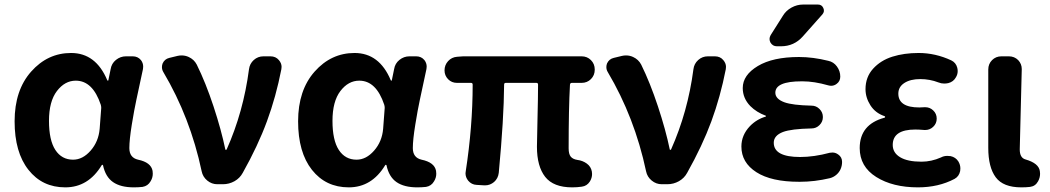

<svg xmlns="http://www.w3.org/2000/svg" viewBox="-20 -806 4593 840"><path d="M265.6 13.7Q165 13.7 104.5 -63Q43.9 -139.6 43.9 -275.4Q43.9 -411.1 116.2 -492.7Q188.5 -574.2 291 -574.2Q399.4 -574.2 449.2 -455.1Q450.2 -453.1 452.1 -453.1Q454.1 -453.1 454.1 -455.1L463.9 -502.9Q467.8 -528.3 487.3 -543.9Q506.8 -559.6 531.2 -559.6H560.5Q583 -559.6 596.7 -543Q606.4 -530.3 606.4 -514.6Q606.4 -508.8 605.5 -503.9Q585.9 -412.1 576.7 -369.6Q567.4 -327.1 556.6 -260.7Q545.9 -194.3 545.9 -158.2Q545.9 -116.2 584 -107.4Q640.6 -95.7 647.5 -58.6Q648.4 -51.8 648.4 -45.9Q648.4 -28.3 638.7 -12.7Q627 7.8 603.5 11.7Q585 13.7 565.4 13.7Q507.8 13.7 474.6 -9.3Q441.4 -32.2 430.7 -83Q429.7 -85 427.7 -85Q425.8 -85 424.8 -83Q366.2 13.7 265.6 13.7ZM299.8 -107.4Q341.8 -107.4 376.5 -147Q411.1 -186.5 416 -242.2L422.9 -334Q422.9 -340.8 420.9 -347.7Q385.7 -453.1 311.5 -453.1Q263.7 -453.1 229 -407.7Q194.3 -362.3 194.3 -277.3Q194.3 -192.4 222.2 -149.9Q250 -107.4 299.8 -107.4Z M1042 -49.8Q1029.3 -26.4 1005.9 -13.2Q982.4 0 955.1 0H930.7Q906.2 0 886.7 -16.1Q867.2 -32.2 862.3 -56.6Q812.5 -292 694.3 -491.2Q688.5 -501 688.5 -512.7Q688.5 -520.5 691.4 -528.3Q700.2 -547.9 720.7 -552.7L756.8 -561.5Q765.6 -563.5 774.4 -563.5Q791 -563.5 805.7 -556.6Q829.1 -545.9 840.8 -523.4Q879.9 -444.3 914.1 -340.8Q948.2 -237.3 965.8 -152.3Q965.8 -150.4 968.3 -150.4Q970.7 -150.4 971.7 -152.3Q1044.9 -316.4 1069.3 -502.9Q1072.3 -527.3 1090.3 -543.5Q1108.4 -559.6 1132.8 -559.6H1163.1Q1186.5 -559.6 1200.2 -543Q1211.9 -529.3 1211.9 -513.7Q1211.9 -508.8 1210.9 -502.9Q1187.5 -382.8 1147.9 -275.4Q1108.4 -168 1042 -49.8Z M1505.9 13.7Q1405.3 13.7 1344.7 -63Q1284.2 -139.6 1284.2 -275.4Q1284.2 -411.1 1356.4 -492.7Q1428.7 -574.2 1531.2 -574.2Q1639.6 -574.2 1689.5 -455.1Q1690.4 -453.1 1692.4 -453.1Q1694.3 -453.1 1694.3 -455.1L1704.1 -502.9Q1708 -528.3 1727.5 -543.9Q1747.1 -559.6 1771.5 -559.6H1800.8Q1823.2 -559.6 1836.9 -543Q1846.7 -530.3 1846.7 -514.6Q1846.7 -508.8 1845.7 -503.9Q1826.2 -412.1 1816.9 -369.6Q1807.6 -327.1 1796.9 -260.7Q1786.1 -194.3 1786.1 -158.2Q1786.1 -116.2 1824.2 -107.4Q1880.9 -95.7 1887.7 -58.6Q1888.7 -51.8 1888.7 -45.9Q1888.7 -28.3 1878.9 -12.7Q1867.2 7.8 1843.8 11.7Q1825.2 13.7 1805.7 13.7Q1748 13.7 1714.8 -9.3Q1681.6 -32.2 1670.9 -83Q1669.9 -85 1668 -85Q1666 -85 1665 -83Q1606.4 13.7 1505.9 13.7ZM1540 -107.4Q1582 -107.4 1616.7 -147Q1651.4 -186.5 1656.2 -242.2L1663.1 -334Q1663.1 -340.8 1661.1 -347.7Q1626 -453.1 1551.8 -453.1Q1503.9 -453.1 1469.2 -407.7Q1434.6 -362.3 1434.6 -277.3Q1434.6 -192.4 1462.4 -149.9Q1490.2 -107.4 1540 -107.4Z M2483.4 13.7Q2401.4 13.7 2365.2 -32.2Q2329.1 -78.1 2329.1 -164.1Q2329.1 -182.6 2331.5 -282.7Q2334 -382.8 2334 -435.5Q2334 -443.4 2327.1 -443.4H2192.4Q2185.5 -443.4 2185.5 -435.5Q2184.6 -288.1 2162.1 -49.8Q2159.2 -25.4 2141.6 -9.8Q2124 4.9 2102.5 4.9Q2100.6 4.9 2098.6 4.9L2065.4 2.9Q2043 2 2028.3 -15.6Q2016.6 -30.3 2016.6 -47.9Q2016.6 -52.7 2017.6 -56.6Q2047.9 -252.9 2047.9 -435.5Q2047.9 -443.4 2041 -443.4H1979.5Q1956.1 -443.4 1940.4 -459.5Q1924.8 -475.6 1924.8 -498Q1924.8 -521.5 1940.4 -538.6Q1956.1 -555.7 1979.5 -557.6L2006.8 -559.6H2524.4Q2548.8 -559.6 2565.4 -543Q2582 -526.4 2582 -502V-501Q2582 -476.6 2565.4 -460Q2548.8 -443.4 2524.4 -443.4H2481.4Q2474.6 -443.4 2473.6 -435.5Q2467.8 -330.1 2467.8 -157.2Q2467.8 -131.8 2477.1 -120.6Q2486.3 -109.4 2505.9 -106.4Q2529.3 -103.5 2547.4 -90.3Q2565.4 -77.1 2569.3 -55.7Q2570.3 -49.8 2570.3 -44.9Q2570.3 -27.3 2560.5 -11.7Q2547.9 7.8 2525.4 10.7Q2504.9 13.7 2483.4 13.7Z M2986.3 -49.8Q2973.6 -26.4 2950.2 -13.2Q2926.8 0 2899.4 0H2875Q2850.6 0 2831.1 -16.1Q2811.5 -32.2 2806.6 -56.6Q2756.8 -292 2638.7 -491.2Q2632.8 -501 2632.8 -512.7Q2632.8 -520.5 2635.7 -528.3Q2644.5 -547.9 2665 -552.7L2701.2 -561.5Q2710 -563.5 2718.8 -563.5Q2735.4 -563.5 2750 -556.6Q2773.4 -545.9 2785.2 -523.4Q2824.2 -444.3 2858.4 -340.8Q2892.6 -237.3 2910.2 -152.3Q2910.2 -150.4 2912.6 -150.4Q2915 -150.4 2916 -152.3Q2989.3 -316.4 3013.7 -502.9Q3016.6 -527.3 3034.7 -543.5Q3052.7 -559.6 3077.1 -559.6H3107.4Q3130.9 -559.6 3144.5 -543Q3156.2 -529.3 3156.2 -513.7Q3156.2 -508.8 3155.3 -502.9Q3131.8 -382.8 3092.3 -275.4Q3052.7 -168 2986.3 -49.8Z M3405.3 -737.3Q3418.9 -759.8 3442.9 -772.9Q3466.8 -786.1 3493.2 -786.1H3558.6Q3575.2 -786.1 3582 -771Q3588.9 -755.9 3578.1 -743.2L3492.2 -646.5Q3454.1 -603.5 3396.5 -603.5H3378.9Q3360.4 -603.5 3350.6 -620.1Q3346.7 -627.9 3346.7 -635.7Q3346.7 -643.6 3351.6 -652.3ZM3480.5 -119.1Q3541 -119.1 3610.4 -137.7Q3617.2 -138.7 3622.1 -138.7Q3635.7 -138.7 3647.5 -129.9Q3664.1 -118.2 3664.1 -97.7Q3664.1 -81.1 3657.7 -66.4Q3651.4 -51.8 3638.7 -41Q3626 -30.3 3610.4 -26.4Q3543.9 -10.7 3480.5 -10.7Q3478.5 -10.7 3475.6 -10.7Q3354.5 -10.7 3289.1 -52.7Q3223.6 -94.7 3223.6 -165Q3223.6 -214.8 3260.7 -253.9Q3290 -284.2 3330.1 -295.9Q3331.1 -296.9 3331.1 -298.3Q3331.1 -299.8 3330.1 -299.8Q3290 -314.5 3262.7 -341.8Q3229.5 -376 3229.5 -420.9Q3229.5 -477.5 3295.4 -517.1Q3361.3 -556.6 3475.6 -556.6Q3537.1 -556.6 3603.5 -540Q3627 -535.2 3641.6 -515.1Q3656.2 -495.1 3656.2 -470.7Q3656.2 -450.2 3639.6 -438.5Q3628.9 -430.7 3616.2 -430.7Q3610.4 -430.7 3603.5 -432.6Q3542 -450.2 3491.2 -450.2Q3489.3 -450.2 3487.3 -450.2Q3372.1 -450.2 3372.1 -400.4Q3372.1 -373 3412.1 -358.4Q3447.3 -345.7 3530.3 -343.8Q3550.8 -343.8 3565.4 -329.1Q3580.1 -314.5 3580.1 -293.9Q3580.1 -273.4 3565.4 -258.8Q3550.8 -244.1 3530.3 -244.1Q3441.4 -242.2 3405.3 -228.5Q3365.2 -212.9 3365.2 -181.6Q3365.2 -119.1 3480.5 -119.1Z M3996.1 13.7Q3885.7 13.7 3813.5 -31.7Q3741.2 -77.1 3741.2 -158.2Q3741.2 -261.7 3849.6 -291Q3852.5 -292 3852.5 -294.4Q3852.5 -296.9 3849.6 -297.9Q3809.6 -311.5 3788.1 -345.2Q3766.6 -378.9 3766.6 -416Q3766.6 -468.8 3799.8 -505.4Q3833 -542 3884.3 -558.1Q3935.5 -574.2 3999 -574.2Q4072.3 -574.2 4141.6 -542Q4162.1 -532.2 4168 -509.8Q4169.9 -502 4169.9 -495.1Q4169.9 -480.5 4162.1 -467.8Q4151.4 -448.2 4128.9 -442.4Q4119.1 -440.4 4111.3 -440.4Q4097.7 -440.4 4085.9 -445.3Q4047.9 -460 4005.9 -460Q3962.9 -460 3936.5 -442.9Q3910.2 -425.8 3910.2 -396.5Q3910.2 -335.9 4002 -335.9Q4011.7 -335.9 4024.4 -336.9Q4026.4 -336.9 4028.3 -336.9Q4047.9 -336.9 4062.5 -323.2Q4078.1 -308.6 4078.1 -287.1Q4078.1 -265.6 4062.5 -251Q4047.9 -237.3 4028.3 -237.3Q4026.4 -237.3 4024.4 -237.3Q4001 -239.3 3984.4 -239.3Q3885.7 -239.3 3885.7 -171.9Q3885.7 -137.7 3918 -118.2Q3950.2 -98.6 4011.7 -98.6Q4054.7 -98.6 4096.7 -117.2Q4109.4 -124 4124 -124Q4131.8 -124 4138.7 -123Q4161.1 -118.2 4172.9 -99.6Q4181.6 -85 4181.6 -69.3Q4181.6 -63.5 4180.7 -57.6Q4175.8 -34.2 4156.2 -23.4Q4085.9 13.7 3996.1 13.7Z M4448.2 13.7Q4369.1 13.7 4336.4 -30.3Q4303.7 -74.2 4303.7 -159.2V-502Q4303.7 -526.4 4320.3 -543Q4336.9 -559.6 4361.3 -559.6H4393.6Q4418 -559.6 4434.6 -543Q4450.2 -526.4 4450.2 -503.9L4441.4 -152.3Q4441.4 -115.2 4466.8 -108.4Q4524.4 -91.8 4529.3 -57.6Q4530.3 -51.8 4530.3 -45.9Q4530.3 -28.3 4521.5 -12.7Q4509.8 8.8 4486.3 11.7Q4469.7 13.7 4448.2 13.7Z"/></svg>

Font: Gen Jyuu Gothic Bold
Style: Bold
Weight: 700
Designer: [Source Han Sans]
Ryoko NISHIZUKA  (kana & ideographs); Paul D. Hunt (Latin, Greek & Cyrillic); Wenlong ZHANG  (bopomofo
Version: Version 1.002.20150607